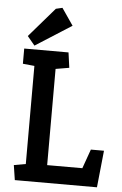

<svg xmlns="http://www.w3.org/2000/svg" viewBox="-61 -963 637 1006"><g transform="rotate(5 257.5 -460.5)"><path d="M56 0 44 -78 106 -89V-605L45 -611V-691H278L289 -611L218 -599V-93H403L439 -194H508L488 0ZM97 -711 58 -758 192 -913 226 -921 287 -832Z"/></g></svg>

Font: Kreon Light Medium
Style: Regular
Weight: 500
Version: Version 2.002